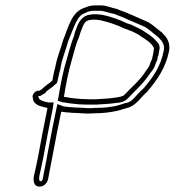

<svg xmlns="http://www.w3.org/2000/svg" viewBox="-20 -665 648 712"><path d="M102 -301C102 -284 118 -274 135 -270L146 -267C149 -266 152 -265 156 -265L155 -259C146 -216 129 -127 121 -83C116 -57 111 -35 106 -13C102 7 106 27 126 27C143 27 156 14 159 -4C164 -33 170 -61 176 -93C183 -131 199 -214 207 -251C210 -250 212 -250 215 -250C221 -249 226 -248 232 -248C244 -247 254 -246 266 -246C277 -245 288 -245 299 -244C311 -244 322 -244 333 -245C360 -245 385 -248 410 -253L422 -256C430 -258 440 -261 449 -264C485 -272 500 -303 526 -325C561 -367 596 -413 608 -482C610 -513 596 -529 581 -544C563 -557 548 -573 527 -584C508 -592 489 -601 470 -609L442 -621C432 -624 422 -628 413 -632C395 -635 375 -645 355 -645H331C317 -645 305 -641 293 -636C245 -621 234 -564 214 -516C205 -483 191 -451 185 -416C182 -405 179 -393 177 -382C176 -377 176 -372 174 -366C162 -355 145 -345 136 -335L127 -329C107 -330 97 -310 102 -301ZM122 -309H129L149 -321L150 -324C154 -329 172 -339 186 -353L191 -357L193 -363C195 -371 196 -377 197 -382C199 -392 202 -403 205 -414V-415V-416C210 -447 224 -479 233 -513C257 -569 265 -607 296 -617H297L298 -618C309 -623 317 -625 327 -625H351C364 -625 384 -617 405 -613C414 -609 425 -605 433 -602L460 -590C478 -582 498 -574 516 -566C534 -556 547 -542 566 -528C581 -513 590 -502 588 -481C577 -419 547 -378 513 -338C481 -310 473 -288 448 -283H446H445C437 -280 427 -277 420 -275L409 -272C384 -267 363 -265 337 -265H336H335C326 -264 314 -264 304 -264C292 -265 282 -265 272 -266H271H270C259 -266 249 -267 237 -268H236H235C231 -268 228 -269 222 -270H221H219H217L193 -279L187 -252C179 -215 163 -132 156 -93C151 -62 144 -34 139 -4C137 7 134 7 130 7C128 7 123 5 126 -13C131 -36 136 -57 141 -83C149 -127 166 -216 175 -259L179 -285H159C158 -285 158 -285 155 -286L143 -289C128 -293 123 -300 123 -304ZM194 -292 208 -287C213 -285 216 -285 219 -285C239 -281 256 -280 274 -278H275H276C285 -278 294 -277 305 -277H335H336C357 -279 384 -279 408 -283C416 -284 439 -283 456 -302C480 -328 514 -357 537 -394C540 -397 552 -411 556 -426C558 -432 560 -436 562 -440L563 -443L564 -446L565 -455L567 -458L572 -486V-487C572 -503 562 -510 560 -512V-513H559C543 -533 521 -543 505 -555H504L503 -556L478 -568L472 -571C464 -575 458 -576 452 -578C423 -592 393 -603 360 -610H359C352 -611 346 -612 338 -612H325C321 -612 319 -611 317 -611C275 -608 265 -563 261 -553L260 -552C258 -546 256 -540 255 -533C243 -504 236 -474 228 -447C214 -402 205 -354 197 -306ZM217 -306C225 -354 234 -403 247 -445C255 -474 262 -504 274 -530C275 -536 278 -543 280 -549C287 -567 293 -591 316 -591C318 -591 319 -592 321 -592H334C339 -592 345 -591 352 -590C384 -583 415 -572 442 -559C449 -557 455 -555 460 -552C462 -551 465 -551 467 -550C475 -546 484 -542 491 -538C509 -525 530 -515 543 -499C547 -493 551 -490 551 -484L547 -460C545 -456 545 -451 544 -446C541 -440 538 -434 536 -428C534 -417 526 -410 521 -402C501 -369 468 -342 442 -314C435 -306 419 -305 407 -303C385 -299 359 -299 337 -297H308C298 -297 290 -298 280 -298C261 -300 241 -301 225 -305C223 -305 220 -305 217 -306Z"/></svg>

Font: Scribbler
Style: ClrIta
Weight: 400
Designer: Mew Too
Foundry: Cannot Into Space Fonts
Version: Version 1.001